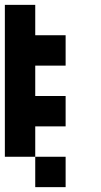

<svg xmlns="http://www.w3.org/2000/svg" viewBox="-20 -770 415 790"><path d="M125 -125H0V-750H125V-625H250V-500H125V-375H250V-250H125ZM125 0V-125H250V0Z"/></svg>

Font: Tiny5
Style: Regular
Weight: 400
Designer: Stefan Schmidt
Foundry: Made with Bits'n'Picas by Kreative Software
Version: Version 1.002; ttfautohint (v1.8.4.7-5d5b)